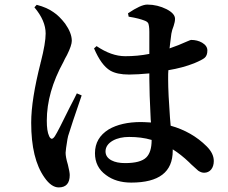

<svg xmlns="http://www.w3.org/2000/svg" viewBox="-20 -780 994 837"><path d="M236 37C268 37 284 19 284 -17C284 -26 281 -41 276 -62C269 -85 266 -102 266 -114C266 -122 269 -142 274 -173C275 -179 276 -184 277 -187C286 -216 305 -275 336 -364L315 -373C310 -362 299 -341 283 -310C250 -243 229 -201 219 -186C214 -179 210 -175 205 -175C201 -176 197 -180 194 -187C187 -202 184 -224 184 -254C184 -337 208 -422 257 -511C260 -518 265 -528 272 -540C286 -568 293 -589 293 -602C293 -625 283 -650 264 -677C247 -699 230 -716 213 -727C195 -740 171 -751 140 -759L130 -748C163 -709 179 -671 179 -634C179 -606 172 -565 158 -510C157 -508 157 -507 157 -506C130 -400 116 -313 116 -245C116 -140 135 -61 174 -6C194 23 215 37 236 37ZM552 16C673 16 733 -30 733 -123V-129C757 -114 781 -95 804 -73C806 -71 809 -68 813 -64C828 -50 838 -41 844 -36C853 -30 861 -27 870 -27C895 -27 912 -47 912 -78C912 -100 902 -121 881 -142C838 -185 785 -215 724 -232C723 -239 722 -251 721 -267C716 -336 713 -392 713 -435C713 -452 713 -465 714 -474C756 -481 793 -491 826 -504C850 -514 865 -522 871 -527C880 -534 884 -545 884 -560C884 -574 876 -585 861 -594C847 -602 831 -606 813 -606C812 -606 806 -604 797 -600C771 -588 745 -578 719 -569C720 -573 720 -578 721 -585C724 -609 726 -625 727 -633C729 -644 732 -655 737 -667C741 -679 743 -689 743 -698C743 -713 731 -727 706 -740C680 -753 652 -760 622 -760C603 -760 575 -747 538 -722L541 -707H543C574 -702 595 -696 608 -691C617 -688 623 -684 626 -679C629 -672 631 -660 631 -641V-545C596 -538 561 -535 526 -535C485 -535 444 -550 401 -579L390 -569C411 -520 434 -488 461 -472C480 -461 507 -455 543 -455C568 -455 598 -457 631 -460V-437C631 -398 633 -338 637 -258C638 -253 638 -249 638 -246C619 -247 605 -248 595 -248C537 -248 490 -237 454 -216C414 -191 394 -157 394 -112C394 -72 410 -40 442 -17C471 5 508 16 552 16ZM525 -69C501 -69 481 -73 466 -81C449 -90 440 -103 440 -120C440 -139 451 -155 472 -167C492 -178 516 -183 543 -183C578 -183 611 -179 641 -170V-169C641 -134 633 -109 618 -94C601 -77 570 -69 525 -69Z"/></svg>

Font: AllPunType Bold
Style: Regular
Weight: 700
Version: 1.0